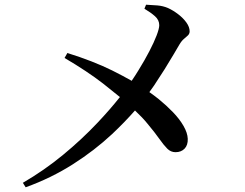

<svg xmlns="http://www.w3.org/2000/svg" viewBox="-20 -774 1040 815"><path d="M89 21 77 2Q168 -51 247.5 -116.5Q327 -182 394 -253Q446 -308 489 -362Q458 -387 418 -419Q351 -471 254 -528L266 -549Q375 -515 456 -475Q502 -452 539 -431Q554 -453 568 -476Q594 -518 614 -556.5Q634 -595 645 -624Q656 -653 656 -667Q656 -689 638 -705Q620 -721 593 -737L600 -754Q623 -753 647.5 -751Q672 -749 693 -740Q715 -730 736.5 -713.5Q758 -697 771.5 -678Q785 -659 785 -641Q785 -631 778 -624Q771 -617 761 -609Q751 -601 741 -584Q732 -569 716 -541.5Q700 -514 679 -480.5Q658 -447 634 -411Q624 -397 614 -383Q634 -369 654 -353Q686 -327 714 -298Q742 -269 759 -239.5Q776 -210 777 -185Q778 -158 763.5 -143Q749 -128 725 -128Q705 -128 690 -143Q675 -158 656 -185Q637 -212 606 -249Q585 -275 553 -305Q509 -255 456 -205Q381 -135 289 -76.5Q197 -18 89 21Z"/></svg>

Font: Early Summer Mincho SemiBold
Style: Regular
Weight: 600
Designer: GuiWonder
Version: Version 1.002